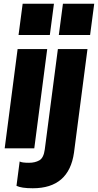

<svg xmlns="http://www.w3.org/2000/svg" viewBox="-20 -792 523 1025"><path d="M163 0H5L74 -530H232ZM246 -605H79L101 -772H268ZM461 -605H294L316 -772H483ZM155 213Q94 213 68 200L85 70Q96 77 135 77Q167 77 190 64Q213 51 219 6L289 -530H447L375 23Q348 213 155 213Z"/></svg>

Font: Tanohe Sans
Style: Bold Italic
Weight: 700
Designer: Village Type and Design LLC & Cristiano Sobral
Foundry: Cooper Hewitt Smithsonian Design Museum
Version: Version 1.00;September 29, 2021;FontCreator 13.0.0.2655 64-b